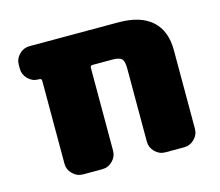

<svg xmlns="http://www.w3.org/2000/svg" viewBox="-80 -622 832 725"><g transform="rotate(-15 335.5 -260.0)"><path d="M438 -520Q524 -520 568.5 -480Q613 -440 613 -365V-57Q613 -34 596 -17Q579 0 556 0H482Q459 0 442 -17Q425 -34 425 -57V-345Q425 -372 415.5 -381Q406 -390 380 -390H302Q293 -390 293 -381V-57Q293 -34 276 -17Q259 0 236 0H160Q137 0 120 -17Q103 -34 103 -57V-381Q103 -390 94 -390H90Q67 -390 50 -407Q33 -424 33 -447V-463Q33 -486 50 -503Q67 -520 90 -520Z"/></g></svg>

Font: Rounded Mplus 1c Black
Style: Regular
Weight: 900
Version: Version 1.059.20150529